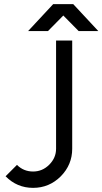

<svg xmlns="http://www.w3.org/2000/svg" viewBox="-20 -896 495 928"><path d="M116 -746H212L286 -821L360 -746H455L334 -876H237ZM251 -700V-177Q251 -133 218 -100Q185 -67 140 -67Q94 -67 62 -99L7 -44Q62 12 140 12Q218 12 274 -44Q329 -100 329 -177V-700Z"/></svg>

Font: Unageo
Style: Regular
Weight: 400
Designer: Richard Sepsi
Foundry: Richard Sepsi
Version: Version 2.000